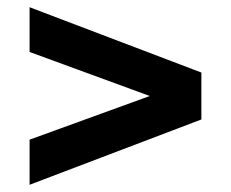

<svg xmlns="http://www.w3.org/2000/svg" viewBox="-20 -616 639 532"><path d="M62 -596V-472L395 -350L62 -229V-104L538 -285V-415Z"/></svg>

Font: Montserrat Lite
Style: Bold
Weight: 700
Designer: Julieta Ulanovsky
Foundry: Julieta Ulanovsky
Version: Version 7.200;PS 007.200;hotconv 1.0.88;makeotf.lib2.5.64775